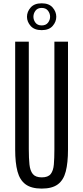

<svg xmlns="http://www.w3.org/2000/svg" viewBox="-20 -1106 492 1136"><path d="M227.1 9.8Q165.5 9.8 131.3 -15.4Q97.2 -40.5 83.5 -91.6Q69.8 -142.6 69.8 -220.7V-859.4H150.4V-223.1Q150.4 -169.9 154.3 -132.8Q158.2 -95.7 174.3 -76.2Q190.4 -56.6 227.1 -56.6Q264.2 -56.6 279.8 -76.2Q295.4 -95.7 298.6 -132.6Q301.8 -169.4 301.8 -222.7V-859.4H382.3V-220.7Q382.3 -142.6 369.1 -91.6Q356 -40.5 322.3 -15.4Q288.6 9.8 227.1 9.8ZM226.6 -927.7Q183.1 -927.7 161.4 -952.4Q139.6 -977.1 139.6 -1006.8Q139.6 -1036.6 161.4 -1061.5Q183.1 -1086.4 226.6 -1086.4Q270 -1086.4 291.5 -1061.5Q313 -1036.6 313 -1006.8Q313 -977.1 291.5 -952.4Q270 -927.7 226.6 -927.7ZM226.6 -955.6Q251.5 -955.6 263.9 -971.7Q276.4 -987.8 276.4 -1006.8Q276.4 -1026.4 263.9 -1042.7Q251.5 -1059.1 226.6 -1059.1Q202.1 -1059.1 189.9 -1042.7Q177.7 -1026.4 177.7 -1006.8Q177.7 -987.8 189.9 -971.7Q202.1 -955.6 226.6 -955.6Z"/></svg>

Font: Antonio ExtraLight
Style: Regular
Weight: 250
Designer: Vernon Adams
Foundry: Vernon Adams
Version: Version 1.002